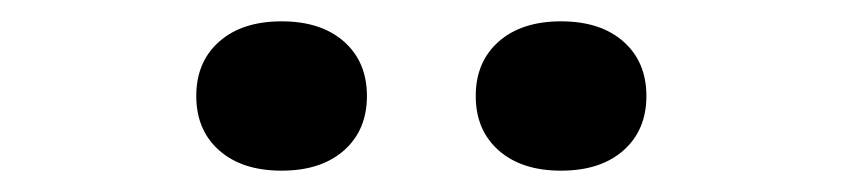

<svg xmlns="http://www.w3.org/2000/svg" viewBox="-20 -860 790 180"><path d="M164 -770Q164 -802 185.5 -821Q207 -840 244 -840Q281 -840 302.5 -821Q324 -802 324 -770Q324 -738 302.5 -719Q281 -700 244 -700Q207 -700 185.5 -719Q164 -738 164 -770ZM426 -770Q426 -802 447.5 -821Q469 -840 506 -840Q543 -840 564.5 -821Q586 -802 586 -770Q586 -738 564.5 -719Q543 -700 506 -700Q469 -700 447.5 -719Q426 -738 426 -770Z"/></svg>

Font: Martian Mono Custom sWd Rg
Style: Regular
Weight: 400
Width: 6
Monospace: yes
Designer: Alex Havermale
Foundry: Evil Martians
Version: Version 1.000